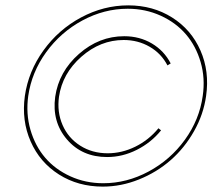

<svg xmlns="http://www.w3.org/2000/svg" viewBox="-20 -690 836 720"><path d="M187 -327.1Q200.7 -421.4 276.1 -487.8Q351.6 -554.2 445.8 -554.2Q503.4 -554.2 549.6 -526.9Q595.7 -499.5 620.1 -452.1L607.9 -444.8Q585 -489.3 541.3 -514.6Q497.6 -540 443.8 -540Q356.4 -540 285.2 -477.3Q213.9 -414.6 201.2 -327.1Q193.4 -270 214.6 -221.2Q235.8 -172.4 280.8 -143.8Q325.7 -115.2 383.8 -115.2Q437 -115.2 487.3 -139.9Q537.6 -164.6 574.2 -209L584 -201.2Q546.9 -155.3 493.2 -128.2Q439.5 -101.1 381.8 -101.1Q287.6 -101.1 231 -167.2Q174.3 -233.4 187 -327.1ZM73.2 -330.1Q86.4 -422.4 142.8 -500.7Q199.2 -579.1 283.9 -624.5Q368.7 -669.9 460.9 -669.9Q553.2 -669.9 625.2 -624.5Q697.3 -579.1 731.7 -500.7Q766.1 -422.4 752.9 -330.1Q743.2 -260.7 707.5 -197.8Q671.9 -134.8 619.9 -89.4Q567.9 -43.9 501.2 -17.1Q434.6 9.8 365.2 9.8Q272.9 9.8 201.2 -35.6Q129.4 -81.1 95 -159.4Q60.5 -237.8 73.2 -330.1ZM85.9 -330.1Q76.7 -263.7 94.2 -203.1Q111.8 -142.6 149.4 -98.6Q187 -54.7 243.9 -28.8Q300.8 -2.9 367.2 -2.9Q455.6 -2.9 537.4 -46.9Q619.1 -90.8 673.6 -166.3Q728 -241.7 740.2 -330.1Q750 -396.5 732.4 -457Q714.8 -517.6 677 -561.5Q639.2 -605.5 582.3 -631.3Q525.4 -657.2 459 -657.2Q370.6 -657.2 289.1 -613.3Q207.5 -569.3 153.1 -494.1Q98.6 -418.9 85.9 -330.1Z"/></svg>

Font: Human Sans Thin
Style: Italic
Weight: 100
Italic angle: -8°
Designer: Tim Radville
Foundry: Continuum
Version: Version 1.000;FEAKit 1.0